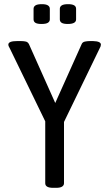

<svg xmlns="http://www.w3.org/2000/svg" viewBox="-20 -899 524 921"><path d="M235 2Q197 2 197 -20V-317L27 -667Q24 -672 22 -676.5Q20 -681 20 -685Q20 -702 62 -702H80Q95 -702 104.5 -699.5Q114 -697 119 -687L245 -405L372 -688Q376 -697 387 -699.5Q398 -702 412 -702H426Q464 -701 464 -685Q464 -681 462.5 -676.5Q461 -672 458 -667L287 -314V-20Q287 -10 278 -4Q269 2 249 2ZM305 -784Q285 -784 276 -789.5Q267 -795 267 -806V-857Q267 -867 276 -873Q285 -879 307 -879Q345 -879 345 -857V-806Q345 -784 305 -784ZM179 -784Q159 -784 150 -789.5Q141 -795 141 -806V-857Q141 -867 150 -873Q159 -879 181 -879Q201 -879 210 -873Q219 -867 219 -857V-806Q219 -796 210 -790Q201 -784 179 -784Z"/></svg>

Font: Asap Condensed VF Beta
Style: Regular
Weight: 400
Designer: Pablo Cosgaya
Foundry: Omnibus-Type
Version: Version 1.008